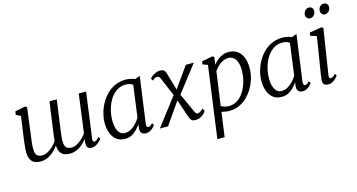

<svg xmlns="http://www.w3.org/2000/svg" viewBox="-102 -1238 3607 1939"><g transform="rotate(-15 1701.5 -268.5)"><path d="M160.5 -290.5Q158.5 -275.5 155.8 -256.5Q153 -237.5 150.5 -216.8Q148 -196 146.2 -175Q144.5 -154 144.5 -135.5Q144.5 -79.5 165.2 -62.2Q186 -45 219 -45Q246 -45 275.8 -61Q305.5 -77 331.5 -102Q357.5 -127 374.5 -153.5Q377.5 -186.5 382.5 -224.2Q387.5 -262 392.5 -297Q399 -341 404.8 -385.2Q410.5 -429.5 416.5 -472Q422.5 -514.5 428.5 -554H504.5Q491.5 -460.5 482.5 -394.5Q473.5 -328.5 467 -284.2Q460.5 -240 457.2 -212Q454 -184 452.5 -166.2Q451 -148.5 451 -135.5Q451 -79.5 472 -62.2Q493 -45 526.5 -45Q553 -45 582 -60.8Q611 -76.5 637 -101Q663 -125.5 681 -152L734 -554H811L747 -80Q744.5 -60.5 748.5 -51.8Q752.5 -43 760 -43Q770.5 -43 783.2 -51.2Q796 -59.5 814 -77.5L825.5 -55Q821.5 -48.5 806.2 -33Q791 -17.5 768 -4.2Q745 9 717 9Q689.5 9 677 -8.8Q664.5 -26.5 668.5 -58L673 -94Q658 -74.5 639 -56Q620 -37.5 597 -22.5Q574 -7.5 548 1.2Q522 10 492.5 10Q458.5 10 433 -0.8Q407.5 -11.5 392.5 -36.5Q377.5 -61.5 375.5 -104L374.5 -105.5Q359 -84 339.5 -63.5Q320 -43 296.2 -26.2Q272.5 -9.5 245.2 0.2Q218 10 187 10Q151.5 10 124.5 -2Q97.5 -14 82.5 -42.8Q67.5 -71.5 67.5 -122.5Q67.5 -139.5 69.5 -163Q71.5 -186.5 74.5 -211.8Q77.5 -237 80.2 -259.2Q83 -281.5 85 -294.5L112 -486.5L63.5 -510.5L69.5 -546L176 -567L194.5 -556Z M1309 -86Q1305.5 -61.5 1313 -52.8Q1320.5 -44 1328 -44Q1338 -44 1348 -51.2Q1358 -58.5 1372 -72L1386 -50Q1382.5 -44 1369 -29.5Q1355.5 -15 1334.2 -2.5Q1313 10 1287 10Q1260 10 1244 -5Q1228 -20 1230 -56L1235.5 -97.5Q1217 -72 1194 -47.2Q1171 -22.5 1140.2 -6.2Q1109.5 10 1068.5 10Q1015.5 10 980.2 -17.2Q945 -44.5 927.2 -91.8Q909.5 -139 909.5 -199.5Q909.5 -245.5 922.8 -296.5Q936 -347.5 962 -395.5Q988 -443.5 1026.5 -482.5Q1065 -521.5 1116 -544.2Q1167 -567 1230 -567Q1250.5 -567 1276.5 -561.2Q1302.5 -555.5 1323.5 -547L1375 -566ZM1288.5 -496.5Q1273 -508 1254 -513.2Q1235 -518.5 1214 -518.5Q1171 -518.5 1135.8 -500.2Q1100.5 -482 1073.5 -450.5Q1046.5 -419 1028 -378.5Q1009.5 -338 1000 -293.2Q990.5 -248.5 990.5 -204.5Q990.5 -152.5 1002.2 -117.5Q1014 -82.5 1034.5 -65Q1055 -47.5 1081.5 -47.5Q1110.5 -47.5 1135 -58.8Q1159.5 -70 1179.8 -87.8Q1200 -105.5 1216 -125.2Q1232 -145 1243.5 -162.5Z M1800 10Q1783 10 1772 3.5Q1761 -3 1754.2 -14.8Q1747.5 -26.5 1741.5 -42.5L1667 -263.5L1699.5 -259L1519.5 0H1434L1678 -319.5L1670 -256.5L1575.5 -481Q1570 -494.5 1562.8 -503Q1555.5 -511.5 1540.5 -511.5Q1526 -511.5 1512 -502.8Q1498 -494 1492.5 -485.5L1477.5 -508Q1481 -514.5 1495.5 -528Q1510 -541.5 1534.2 -553.2Q1558.5 -565 1591 -565Q1606.5 -565 1617 -559.5Q1627.5 -554 1634.2 -545Q1641 -536 1644 -525L1710 -302L1678.5 -307.5L1853.5 -554H1937.5L1700.5 -248L1708 -310L1812 -79.5Q1818 -65.5 1825 -57Q1832 -48.5 1843.5 -48.5Q1855 -48.5 1870 -57.5Q1885 -66.5 1901 -83L1917 -56.5Q1914 -49.5 1900.8 -33.8Q1887.5 -18 1863 -4Q1838.5 10 1800 10Z M1967 254 2069.5 -495 2016 -514.5 2023 -545.5 2133 -567 2151.5 -557 2141.5 -477Q2157.5 -499.5 2181.2 -520Q2205 -540.5 2235.5 -553.8Q2266 -567 2301 -567Q2357.5 -567 2394.5 -540Q2431.5 -513 2449.8 -465.2Q2468 -417.5 2468 -355.5Q2468 -309 2454.8 -258.2Q2441.5 -207.5 2415.5 -160Q2389.5 -112.5 2352 -74Q2314.5 -35.5 2265.5 -12.8Q2216.5 10 2157 10Q2138.5 10 2117.8 6.2Q2097 2.5 2078 -1.5L2043 254ZM2086 -62Q2103 -49.5 2124.5 -44Q2146 -38.5 2169 -38.5Q2212 -38.5 2246.5 -58Q2281 -77.5 2307.2 -110.2Q2333.5 -143 2351 -183.8Q2368.5 -224.5 2377.2 -268Q2386 -311.5 2386 -351.5Q2386 -403 2373.8 -438Q2361.5 -473 2339.2 -491.2Q2317 -509.5 2286.5 -509.5Q2253.5 -509.5 2223.8 -494.2Q2194 -479 2171.5 -456.5Q2149 -434 2135.5 -413Z M2947.5 -86Q2944 -61.5 2951.5 -52.8Q2959 -44 2966.5 -44Q2976.5 -44 2986.5 -51.2Q2996.5 -58.5 3010.5 -72L3024.5 -50Q3021 -44 3007.5 -29.5Q2994 -15 2972.8 -2.5Q2951.5 10 2925.5 10Q2898.5 10 2882.5 -5Q2866.5 -20 2868.5 -56L2874 -97.5Q2855.5 -72 2832.5 -47.2Q2809.5 -22.5 2778.8 -6.2Q2748 10 2707 10Q2654 10 2618.8 -17.2Q2583.5 -44.5 2565.8 -91.8Q2548 -139 2548 -199.5Q2548 -245.5 2561.2 -296.5Q2574.5 -347.5 2600.5 -395.5Q2626.5 -443.5 2665 -482.5Q2703.5 -521.5 2754.5 -544.2Q2805.5 -567 2868.5 -567Q2889 -567 2915 -561.2Q2941 -555.5 2962 -547L3013.5 -566ZM2927 -496.5Q2911.5 -508 2892.5 -513.2Q2873.5 -518.5 2852.5 -518.5Q2809.5 -518.5 2774.2 -500.2Q2739 -482 2712 -450.5Q2685 -419 2666.5 -378.5Q2648 -338 2638.5 -293.2Q2629 -248.5 2629 -204.5Q2629 -152.5 2640.8 -117.5Q2652.5 -82.5 2673 -65Q2693.5 -47.5 2720 -47.5Q2749 -47.5 2773.5 -58.8Q2798 -70 2818.2 -87.8Q2838.5 -105.5 2854.5 -125.2Q2870.5 -145 2882 -162.5Z M3193.5 10Q3176.5 10 3163.2 4.2Q3150 -1.5 3143.2 -14.5Q3136.5 -27.5 3138 -49.5Q3139.5 -68 3145.2 -104.8Q3151 -141.5 3158.8 -189.5Q3166.5 -237.5 3175.2 -290.5Q3184 -343.5 3192 -395.5Q3200 -447.5 3206 -492L3141.5 -512.5L3147.5 -544L3271.5 -565L3292 -555L3217.5 -79Q3214.5 -60.5 3219.8 -52.2Q3225 -44 3232 -44Q3243 -44 3255.2 -51Q3267.5 -58 3284.5 -76.5L3297.5 -55.5Q3293 -48 3278.8 -32.5Q3264.5 -17 3242.8 -3.5Q3221 10 3193.5 10ZM3187.5 -682Q3170.5 -682 3157.5 -695.8Q3144.5 -709.5 3145 -729.5Q3146 -748 3154 -761.8Q3162 -775.5 3174.5 -783.2Q3187 -791 3201 -791Q3222.5 -791 3234.8 -777.8Q3247 -764.5 3246.5 -745Q3246.5 -727.5 3238.5 -713Q3230.5 -698.5 3217.2 -690.2Q3204 -682 3187.5 -682ZM3343.5 -682Q3326 -682 3313 -696.2Q3300 -710.5 3300.5 -729.5Q3301.5 -747 3309 -761Q3316.5 -775 3328.8 -783Q3341 -791 3356 -791Q3378 -791 3390.5 -777.2Q3403 -763.5 3402.5 -745.5Q3402.5 -727.5 3394.2 -713.2Q3386 -699 3372.8 -690.5Q3359.5 -682 3343.5 -682Z"/></g></svg>

Font: Merriweather 20pt Light
Style: Italic
Weight: 300
Italic angle: -7.8°
Version: Version 2.101